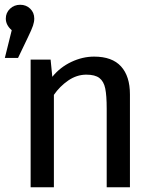

<svg xmlns="http://www.w3.org/2000/svg" viewBox="-21 -793 656 813"><path d="M124.1 -714.4Q124.1 -700.5 118.7 -684.4Q113.3 -668.2 97.4 -635.4L55.4 -547.7H-0.5L28.7 -665.1Q3.6 -686.7 3.6 -714.4Q3.6 -739 21.3 -755.9Q39 -772.8 64.6 -772.8Q89.7 -772.8 106.9 -756.2Q124.1 -739.5 124.1 -714.4ZM108.7 0V-540.5H193.3L200.5 -467.7Q233.3 -508.2 281 -530.8Q328.7 -553.3 377.4 -553.3Q453.8 -553.3 491.5 -511.8Q529.2 -470.3 529.2 -393.3V0H430.8V-332.8Q430.8 -388.7 424.6 -418.5Q418.5 -448.2 400 -462.6Q381.5 -476.9 344.6 -476.9Q304.1 -476.9 267.9 -452.1Q231.8 -427.2 207.2 -391.3V0Z"/></svg>

Font: Fira Code Fixed Retina
Style: Regular
Weight: 450
Monospace: yes
Designer: Carrois Corporate, Edenspiekermann AG, Nikita Prokopov
Foundry: Carrois Corporate, Edenspiekermann AG, Nikita Prokopov
Version: Version 5.002